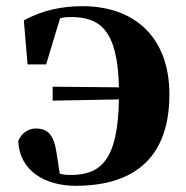

<svg xmlns="http://www.w3.org/2000/svg" viewBox="-20 -583 602 620"><path d="M150 -258 364 -262C361 -64 304 -18 208 -18C195 -18 185 -19 173 -22L163 -87C154 -150 133 -168 95 -168C74 -168 50 -155 39 -128C43 -28 130 17 224 17C423 17 527 -83 527 -278C527 -465 412 -563 247 -563C185 -563 120 -552 57 -517L69 -375H129L174 -524C185 -527 196 -528 208 -528C300 -528 360 -490 364 -301L150 -303Z"/></svg>

Font: Noto Serif CJK SC Black
Style: Regular
Weight: 900
Designer: Ryoko NISHIZUKA 西塚涼子 (kana & ideographs); Frank Grießhammer (Latin, Greek & Cyrillic); Wenlong ZHANG 张文龙 (bopomofo); San
Foundry: Adobe
Version: Version 2.001;hotconv 1.1.0;makeotfexe 2.6.0